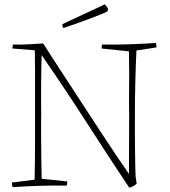

<svg xmlns="http://www.w3.org/2000/svg" viewBox="-20 -842 770 871"><path d="M566 9Q476 -126 376 -281.5Q276 -437 169 -592Q167 -530 166.5 -459.5Q166 -389 167 -323Q166 -279 166.5 -223.5Q167 -168 167.5 -115.5Q168 -63 169 -31L285 -19Q285 -11 283 0Q218 -1 158.5 1Q99 3 37 7Q34 -3 34 -14L137 -27Q138 -68 138.5 -119Q139 -170 139 -223Q139 -276 139 -323Q139 -363 139 -416.5Q139 -470 139 -522.5Q139 -575 138 -614L36 -622Q36 -627 37 -631.5Q38 -636 39 -640Q71 -639 109.5 -641Q148 -643 176 -645Q192 -619 221 -574.5Q250 -530 286.5 -474Q323 -418 362.5 -357.5Q402 -297 440 -239Q478 -181 510.5 -132.5Q543 -84 565 -53Q565 -128 565.5 -201Q566 -274 566 -330Q565 -369 565.5 -418Q566 -467 566 -516.5Q566 -566 565 -609L441 -622Q441 -631 443 -640Q507 -639 566 -641Q625 -643 687 -647Q690 -639 690 -627L599 -613Q596 -555 594 -476Q592 -397 592 -320Q592 -288 592 -249Q592 -210 592.5 -170Q593 -130 593.5 -96.5Q594 -63 595 -43L600 -8Q593 -2 582.5 3.5Q572 9 566 9ZM268 -715Q263 -720 263 -725V-732L294 -747L440 -815L455 -822Q462 -817 470 -802L468 -791Q467 -789 445.5 -780Q424 -771 392 -759Q360 -747 326.5 -735Q293 -723 268 -715Z"/></svg>

Font: Labrada ExtraLight
Style: Regular
Weight: 200
Designer: Mercedes Jáuregui
Foundry: Omnibus-Type Team
Version: Version 1.000; ttfautohint (v1.8.4.7-5d5b)